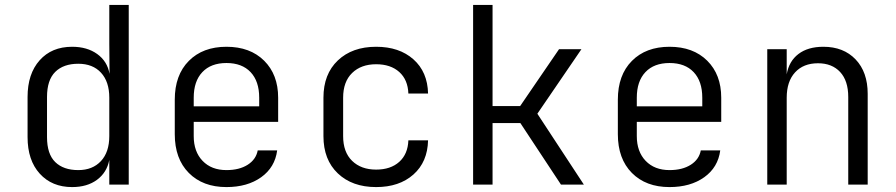

<svg xmlns="http://www.w3.org/2000/svg" viewBox="-20 -750 3640 780"><path d="M273 10Q191 10 141.5 -44.5Q92 -99 92 -193V-356Q92 -450 141 -505Q190 -560 273 -560Q334 -560 375 -530.5Q416 -501 425 -450L424 -573V-730H503V0H424V-100Q414 -49 374 -19.5Q334 10 273 10ZM298 -59Q356 -59 390 -95.5Q424 -132 424 -197V-353Q424 -418 390.5 -454.5Q357 -491 298 -491Q238 -491 204.5 -458Q171 -425 171 -356V-193Q171 -124 204.5 -91.5Q238 -59 298 -59Z M900 10Q804 10 747 -47.5Q690 -105 690 -205V-345Q690 -445 747 -502.5Q804 -560 900 -560Q996 -560 1053 -503.5Q1110 -447 1110 -353V-255H767V-197Q767 -134 803 -96.5Q839 -59 900 -59Q952 -59 986 -80.5Q1020 -102 1027 -139H1106Q1097 -70 1041 -30Q985 10 900 10ZM767 -318H1033V-353Q1033 -420 998 -457Q963 -494 900 -494Q837 -494 802 -457Q767 -420 767 -353Z M1508 10Q1411 10 1352.5 -45.5Q1294 -101 1294 -197V-353Q1294 -449 1352.5 -504.5Q1411 -560 1508 -560Q1602 -560 1659.5 -509Q1717 -458 1719 -370H1639Q1637 -426 1602 -457.5Q1567 -489 1508 -489Q1447 -489 1410.5 -453.5Q1374 -418 1374 -353V-197Q1374 -132 1410.5 -96.5Q1447 -61 1508 -61Q1567 -61 1602 -92.5Q1637 -124 1639 -180H1719Q1717 -92 1659.5 -41Q1602 10 1508 10Z M1902 0V-730H1981V-319H2093L2251 -550H2342L2163 -288L2352 0H2259L2094 -250H1981V0Z M2700 10Q2604 10 2547 -47.5Q2490 -105 2490 -205V-345Q2490 -445 2547 -502.5Q2604 -560 2700 -560Q2796 -560 2853 -503.5Q2910 -447 2910 -353V-255H2567V-197Q2567 -134 2603 -96.5Q2639 -59 2700 -59Q2752 -59 2786 -80.5Q2820 -102 2827 -139H2906Q2897 -70 2841 -30Q2785 10 2700 10ZM2567 -318H2833V-353Q2833 -420 2798 -457Q2763 -494 2700 -494Q2637 -494 2602 -457Q2567 -420 2567 -353Z M3097 0V-550H3176V-448Q3185 -501 3223.5 -530.5Q3262 -560 3325 -560Q3407 -560 3456 -508.5Q3505 -457 3505 -369V0H3426V-356Q3426 -422 3393 -457.5Q3360 -493 3303 -493Q3244 -493 3210 -456Q3176 -419 3176 -353V0Z"/></svg>

Font: JetBrains Mono NL Light
Style: Regular
Weight: 300
Monospace: yes
Designer: Philipp Nurullin, Konstantin Bulenkov
Foundry: JetBrains
Version: Version 2.305; ttfautohint (v1.8.4.7-5d5b)